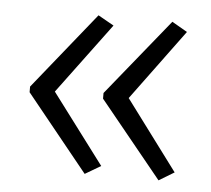

<svg xmlns="http://www.w3.org/2000/svg" viewBox="-38 -508 520 474"><g transform="rotate(5 222.0 -271.5)"><path d="M35 -278V-264L188 -75L227 -98L97 -271L227 -446L188 -468ZM217 -278V-264L371 -75L409 -98L280 -271L409 -446L371 -468Z"/></g></svg>

Font: Noto Sans Armenian SemiCondensed Light
Style: Regular
Weight: 300
Width: 4
Designer: Monotype Design Team
Foundry: Monotype Imaging Inc.
Version: Version 2.008